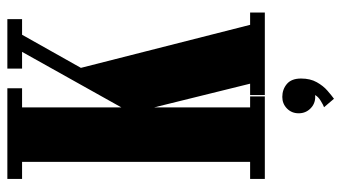

<svg xmlns="http://www.w3.org/2000/svg" viewBox="-223 -517 928 522"><g transform="rotate(-90 241.0 -256.0)"><path d="M15.5 0V-40H62V-660H15.5V-700H262V-660H210V-390L361 -660H315.5V-700H450V-660H407.5L317.5 -500L434.5 -40H468V0H243.5V-40H274.5L210 -301V-40H240V0ZM233.5 188 210.5 161Q215.5 159.5 227.5 152.2Q239.5 145 243.5 136.5Q242.5 137 238.5 137Q220 137 207 124Q194 111 194 92Q194 73 207 60.2Q220 47.5 238.5 47.5Q259 47.5 273.8 60Q288.5 72.5 288.5 98.5Q288.5 123.5 278.5 141.2Q268.5 159 255.5 170.2Q242.5 181.5 233.5 188Z"/></g></svg>

Font: Imbue 10pt Black
Style: Regular
Weight: 900
Designer: Tyler Finck
Foundry: Etcetera Type Company
Version: Version 1.102; ttfautohint (v1.8.3)